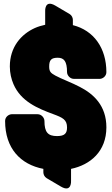

<svg xmlns="http://www.w3.org/2000/svg" viewBox="-20 -887 613 1054"><path d="M218 40V59C218 70 224 84 236 91L314 137C375 173 370 105 370 105V40C476 18 564 -56 564 -188C564 -307 494 -371 418 -410C377 -432 319 -453 284 -472C259 -486 250 -493 250 -522C250 -558 262 -570 297 -570C331 -570 348 -551 348 -491C348 -475 363 -454 386 -454H527C543 -454 564 -468 564 -491C564 -623 495 -720 380 -749V-778C380 -789 374 -803 362 -810L284 -856C223 -892 228 -824 228 -824V-751C209 -747 189 -741 171 -733C96 -699 34 -629 34 -522C34 -486 42 -453 54 -425C95 -330 187 -292 271 -261C325 -241 348 -230 348 -187C348 -155 335 -140 293 -140C243 -140 224 -161 224 -223C224 -239 209 -260 186 -260H45C29 -260 8 -246 8 -223C8 -72 93 16 218 40Z"/></svg>

Font: Asimov Print
Style: E
Weight: 500
Designer: Google
Version: Version 2.000980; 2014